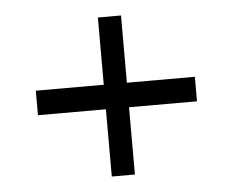

<svg xmlns="http://www.w3.org/2000/svg" viewBox="-40 -547 663 546"><g transform="rotate(-5 291.0 -274.0)"><path d="M518 -239H324V-47H258V-239H64V-309H258V-501H324V-309H518Z"/></g></svg>

Font: Rhodium Libre
Style: Regular
Weight: 400
Designer: James Puckett
Foundry: Dunwich Type Founders
Version: Version 1.001; ttfautohint (v1.3)